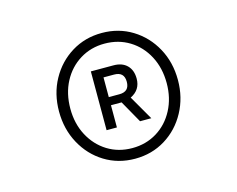

<svg xmlns="http://www.w3.org/2000/svg" viewBox="-66 -806 733 593"><g transform="rotate(-15 300.0 -510.0)"><path d="M300 -309Q246.2 -309 203.1 -335.5Q160 -362 135 -408Q110 -454 110 -510.5Q110 -567 135 -612.5Q160 -658 203.1 -684.5Q246.2 -711 300 -711Q353.8 -711 396.9 -684.5Q440 -658 465 -612.4Q490 -566.8 490 -510Q490 -454 465 -408Q440 -362 396.9 -335.5Q353.8 -309 300 -309ZM300 -343Q344 -343 379 -364.5Q414 -386 434 -424.1Q454 -462.1 454 -509.6Q454 -558 434 -596Q414 -634 379 -655.5Q344 -677 299.5 -677Q256 -677 221 -655.5Q186 -634 166 -596.2Q146 -558.4 146 -509.7Q146 -462 166.1 -424.1Q186.2 -386.3 221 -364.6Q255.9 -343 300 -343ZM237 -417V-605H309Q337 -605 352.5 -589.5Q368 -574 368 -547Q368 -511 335 -495L380 -417H344L304 -488H270V-417ZM303.9 -577H270V-514H303.9Q336 -514 336 -545.5Q336 -577 303.9 -577Z"/></g></svg>

Font: Red Hat Mono VF Light
Style: Regular
Weight: 300
Monospace: yes
Designer: Pentagram, MCKL
Foundry: Pentagram, MCKL
Version: Version 1.023